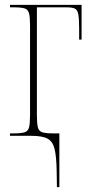

<svg xmlns="http://www.w3.org/2000/svg" viewBox="-20 -556 369 786"><path d="M212 144Q211 85 203.5 54Q196 23 174.5 11.5Q153 0 108 0H21V-10H36Q67 -10 81 -14.5Q95 -19 99 -35Q103 -51 103 -86V-450Q103 -485 99 -501Q95 -517 81 -521.5Q67 -526 36 -526H21V-536H314V-394H304V-438Q304 -479 300.5 -497.5Q297 -516 286 -521Q275 -526 252 -526H131V-86Q131 -51 135 -35Q139 -19 153 -14.5Q167 -10 197 -10H223V210H213Z"/></svg>

Font: Noto Serif Display ExtraCondensed Thin
Style: Regular
Weight: 100
Width: 2
Designer: Monotype Design Team
Foundry: Monotype Imaging Inc.
Version: Version 2.009